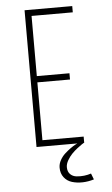

<svg xmlns="http://www.w3.org/2000/svg" viewBox="-60 -740 570 979"><g transform="rotate(-5 225.0 -250.0)"><path d="M346 0Q342 2.5 335.5 6.5Q329 10.5 312.2 23.5Q295.5 36.5 282.8 49.8Q270 63 259.5 81.2Q249 99.5 249 116Q249 139 262 152Q275 165 294.8 167Q314.5 169 333.5 166.8Q352.5 164.5 369 159L381 190Q352 199 322.8 199.8Q293.5 200.5 268.5 193Q243.5 185.5 227.8 165.2Q212 145 212 115Q212 95.5 222.5 76.8Q233 58 247.8 44.8Q262.5 31.5 277.2 21Q292 10.5 302.5 5L313 0H104V-700H348V-668H137V-360H304V-328H137V-32H348V0Z"/></g></svg>

Font: League Mono Condensed Thin
Style: Regular
Weight: 100
Width: 1
Designer: Tyler Finck
Foundry: The League of Moveable Type / Tyler Finck
Version: Version 2.210